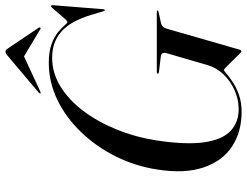

<svg xmlns="http://www.w3.org/2000/svg" viewBox="-123 -793 926 720"><g transform="rotate(-90 340.0 -433.0)"><path d="M465 -713Q507 -713 535 -702.5Q563 -692 579.8 -678Q596.5 -664 605.2 -653.5Q614 -643 617.5 -643Q620.5 -643 629 -652.2Q637.5 -661.5 647.8 -673.8Q658 -686 666.2 -695.5Q674.5 -705 676.5 -705Q680.5 -705 680.5 -697.5L665.5 -509.5Q665 -503 662 -503Q659 -503 657.5 -509.5L644 -554.5Q620.5 -632 581.2 -666.2Q542 -700.5 483.5 -700.5Q427 -700.5 376.2 -669.5Q325.5 -638.5 284.5 -584.2Q243.5 -530 214.8 -459.5Q186 -389 173.5 -310Q156.5 -197.5 166.5 -129.8Q176.5 -62 209 -31.5Q241.5 -1 290.5 -1Q326.5 -1 360.8 -16Q395 -31 420.5 -57.2Q446 -83.5 456 -118.5L500 -269Q506.5 -291 488 -293L430.5 -300Q423.5 -301 424 -304.5Q424 -308 429.5 -308H656.5Q660.5 -308 660.5 -305Q660 -302 654 -301L612 -292Q598 -289 592.5 -271L514.5 0Q512 9.5 507.5 9.5Q505.5 9.5 495.5 -0.5Q485.5 -10.5 472.8 -23.5Q460 -36.5 450 -46.5Q440 -56.5 438 -56.5Q435 -56.5 423.5 -46.5Q412 -36.5 392.2 -23.2Q372.5 -10 344.5 0Q316.5 10 280.5 10Q205 10 150.2 -26.2Q95.5 -62.5 71.8 -133.5Q48 -204.5 64.5 -307.5Q77 -388.5 113.2 -461.5Q149.5 -534.5 203.8 -591.2Q258 -648 324.8 -680.5Q391.5 -713 465 -713ZM595.5 -744Q593.5 -742.5 589.5 -745.5L488.5 -806L358 -745.5Q352 -742.5 350.5 -744Q348.5 -746.5 353 -751L488.5 -865.5Q500 -875.5 506.5 -875.5Q513 -875.5 519 -865.5L596 -751Q598.5 -746.5 595.5 -744Z"/></g></svg>

Font: Fraunces 144pt S000
Style: Italic
Weight: 400
Italic angle: -16°
Version: Version 1.000; ttfautohint (v1.8.3)